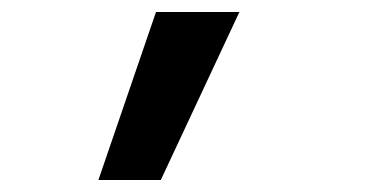

<svg xmlns="http://www.w3.org/2000/svg" viewBox="-20 -175 640 320"><path d="M144 125 240 -155H379L248 125Z"/></svg>

Font: DM Mono Medium
Style: Regular
Weight: 500
Designer: Colophon Foundry
Foundry: Colophon Foundry
Version: Version 1.000; ttfautohint (v1.8.2.53-6de2)